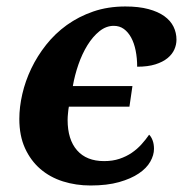

<svg xmlns="http://www.w3.org/2000/svg" viewBox="-20 -566 568 596"><path d="M303.2 -65.9Q329.6 -65.9 350.8 -73Q372.1 -80.1 389.2 -91.8Q406.2 -103.5 419.4 -118.2Q432.6 -132.8 442.9 -147.9Q449.2 -142.1 453.6 -130.6Q458 -119.1 458 -104Q458 -84.5 446.5 -64.2Q435.1 -43.9 410.9 -27.6Q386.7 -11.2 349.6 -0.7Q312.5 9.8 261.2 9.8Q215.8 9.8 175.5 -2.9Q135.3 -15.6 105.2 -41.5Q75.2 -67.4 57.6 -106Q40 -144.5 40 -196.8Q40 -233.9 49.3 -274.2Q58.6 -314.5 77.1 -353.3Q95.7 -392.1 123.3 -427Q150.9 -461.9 187.5 -488.3Q224.1 -514.6 269.5 -530.3Q314.9 -545.9 369.1 -545.9Q410.6 -545.9 440.7 -537.8Q470.7 -529.8 490 -515.9Q509.3 -502 518.6 -483.2Q527.8 -464.4 527.8 -442.9Q527.8 -427.2 521.2 -412.4Q514.6 -397.5 500 -385.5Q485.4 -373.5 462.2 -366.2Q439 -358.9 405.8 -358.9Q405.8 -385.7 401.1 -408.9Q396.5 -432.1 387.2 -449.2Q377.9 -466.3 364.5 -476.1Q351.1 -485.8 333 -485.8Q309.6 -485.8 288.8 -469.2Q268.1 -452.6 251.5 -425.8Q234.9 -398.9 223.4 -365.7Q211.9 -332.5 206.1 -298.8H391.1L381.8 -234.9H193.8Q192.9 -231.9 192.4 -226.6Q191.9 -221.2 191.2 -215.3Q190.4 -209.5 190.2 -203.6Q189.9 -197.8 189.9 -193.8Q189.9 -132.8 219.2 -99.4Q248.5 -65.9 303.2 -65.9Z"/></svg>

Font: Droid Serif
Style: Bold Italic
Weight: 700
Italic angle: -12°
Designer: Monotype Design team
Foundry: Monotype Imaging Inc.
Version: Version 1.03